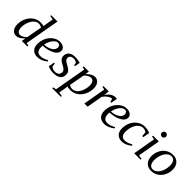

<svg xmlns="http://www.w3.org/2000/svg" viewBox="215 -1951 3421 3421"><g transform="rotate(45 1925.5 -240.5)"><path d="M382.3 -459.5Q384.3 -482.9 415.5 -660.2L340.3 -671.9L344.2 -693.8H502.4L385.3 -34.2L440.4 -22L436.5 0H297.4L311.5 -76.2Q229 10.3 160.6 10.3Q100.6 10.3 65.4 -34.9Q30.3 -80.1 30.3 -154.8Q30.3 -238.3 66.2 -311.8Q102.1 -385.3 164.6 -428Q227.1 -470.7 301.8 -470.7Q347.7 -470.7 382.3 -459.5ZM371.1 -408.7Q354 -419.9 335.9 -426.3Q317.9 -432.6 292 -432.6Q246.1 -432.6 206.1 -396.5Q166 -360.4 141.6 -296.9Q117.2 -233.4 117.2 -165.5Q117.2 -113.3 138.7 -82Q160.2 -50.8 196.8 -50.8Q224.1 -50.8 256.1 -68.6Q288.1 -86.4 317.9 -118.7Z M921.4 -371.1Q921.4 -304.7 839.4 -257.8Q757.3 -210.9 619.1 -201.7L617.2 -166Q617.2 -104 643.3 -72.5Q669.4 -41 720.7 -41Q764.6 -41 801.8 -55.9Q838.9 -70.8 871.1 -89.8L885.3 -69.3Q840.3 -31.2 790.3 -10.7Q740.2 9.8 695.3 9.8Q616.2 9.8 573.5 -34.4Q530.8 -78.6 530.8 -161.1Q530.8 -242.7 565.2 -313.2Q599.6 -383.8 660.6 -427.5Q721.7 -471.2 788.6 -471.2Q848.6 -471.2 885 -443.6Q921.4 -416 921.4 -371.1ZM623 -232.4Q719.7 -239.7 777.8 -277.8Q835.9 -315.9 835.9 -371.1Q835.9 -398.4 821 -416Q806.2 -433.6 777.8 -433.6Q743.7 -433.6 711.4 -405.8Q679.2 -377.9 655.8 -331.1Q632.3 -284.2 623 -232.4Z M1281.7 -134.8Q1281.7 -61 1234.9 -25.6Q1188 9.8 1092.8 9.8Q1025.4 9.8 956.1 -20.5L976.1 -130.9H998L1006.3 -64Q1019 -50.3 1042.2 -39.6Q1065.4 -28.8 1094.7 -28.8Q1201.7 -28.8 1201.7 -116.2Q1201.7 -145 1179 -167.5Q1156.2 -189.9 1105 -214.8Q1055.7 -238.8 1031.7 -267.8Q1007.8 -296.9 1007.8 -335.9Q1007.8 -400.4 1051.3 -435.8Q1094.7 -471.2 1171.9 -471.2Q1227.1 -471.2 1302.7 -454.1L1284.7 -352.1H1261.7L1254.9 -404.8Q1224.1 -432.1 1173.8 -432.1Q1133.8 -432.1 1109.9 -413.8Q1085.9 -395.5 1085.9 -356.9Q1085.9 -330.6 1106.4 -310.5Q1127 -290.5 1184.1 -261.2Q1234.9 -234.9 1258.3 -204.6Q1281.7 -174.3 1281.7 -134.8Z M1446.8 -1 1441.4 43 1418 178.2 1496.1 189.9 1492.2 212.9H1274.4L1278.3 189.9L1337.4 178.2L1444.3 -424.8L1394 -437L1397.9 -459H1527.3L1518.1 -384.8Q1603.5 -471.2 1671.9 -471.2Q1731 -471.2 1766.8 -427.7Q1802.7 -384.3 1802.7 -308.1Q1802.7 -222.2 1766.1 -148.2Q1729.5 -74.2 1666.5 -32.2Q1603.5 9.8 1529.8 9.8Q1507.3 9.8 1483.2 6.6Q1459 3.4 1446.8 -1ZM1458.5 -52.2Q1488.8 -28.8 1540.5 -28.8Q1588.9 -28.8 1628.2 -64.5Q1667.5 -100.1 1691.4 -164.3Q1715.3 -228.5 1715.3 -295.4Q1715.3 -349.6 1693.6 -379.9Q1671.9 -410.2 1635.3 -410.2Q1609.4 -410.2 1574.2 -391.1Q1539.1 -372.1 1511.7 -342.3Z M2186.5 -471.2Q2210.9 -471.2 2225.1 -467.3L2203.6 -347.2H2182.6L2164.1 -409.2Q2125 -409.2 2083.3 -379.4Q2041.5 -349.6 2006.8 -300.8L1954.6 0H1873.5L1948.2 -424.8L1890.6 -437L1894.5 -459H2029.8L2014.6 -355.5Q2051.3 -410.6 2096.4 -440.9Q2141.6 -471.2 2186.5 -471.2Z M2606.4 -371.1Q2606.4 -304.7 2524.4 -257.8Q2442.4 -210.9 2304.2 -201.7L2302.2 -166Q2302.2 -104 2328.4 -72.5Q2354.5 -41 2405.8 -41Q2449.7 -41 2486.8 -55.9Q2523.9 -70.8 2556.2 -89.8L2570.3 -69.3Q2525.4 -31.2 2475.3 -10.7Q2425.3 9.8 2380.4 9.8Q2301.3 9.8 2258.5 -34.4Q2215.8 -78.6 2215.8 -161.1Q2215.8 -242.7 2250.2 -313.2Q2284.7 -383.8 2345.7 -427.5Q2406.7 -471.2 2473.6 -471.2Q2533.7 -471.2 2570.1 -443.6Q2606.4 -416 2606.4 -371.1ZM2308.1 -232.4Q2404.8 -239.7 2462.9 -277.8Q2521 -315.9 2521 -371.1Q2521 -398.4 2506.1 -416Q2491.2 -433.6 2462.9 -433.6Q2428.7 -433.6 2396.5 -405.8Q2364.3 -377.9 2340.8 -331.1Q2317.4 -284.2 2308.1 -232.4Z M3006.8 -69.3Q2967.3 -32.7 2918 -11.5Q2868.7 9.8 2824.2 9.8Q2745.6 9.8 2702.6 -35.6Q2659.7 -81.1 2659.7 -161.1Q2659.7 -246.1 2693.8 -316.2Q2728 -386.2 2791.3 -428.7Q2854.5 -471.2 2923.8 -471.2Q2958.5 -471.2 2997.6 -463.9Q3036.6 -456.5 3062 -445.8L3040 -317.9H3013.2L3005.4 -402.8Q2974.6 -433.6 2923.3 -433.6Q2876.5 -433.6 2835.7 -398.9Q2794.9 -364.3 2770.5 -302.2Q2746.1 -240.2 2746.1 -166Q2746.1 -41 2846.7 -41Q2916.5 -41 2992.2 -89.8Z M3215.3 -34.2 3292 -22 3288.1 0H3128.4L3203.1 -424.8L3140.1 -437L3144 -459H3290ZM3320.3 -608.9Q3320.3 -587.4 3304.7 -571.8Q3289.1 -556.2 3267.1 -556.2Q3245.6 -556.2 3230 -571.8Q3214.4 -587.4 3214.4 -608.9Q3214.4 -630.9 3230 -646.5Q3245.6 -662.1 3267.1 -662.1Q3289.1 -662.1 3304.7 -646.5Q3320.3 -630.9 3320.3 -608.9Z M3466.3 -166Q3466.3 -100.1 3491.9 -65.2Q3517.6 -30.3 3563.5 -30.3Q3607.9 -30.3 3648.2 -65.9Q3688.5 -101.6 3711.9 -163.3Q3735.4 -225.1 3735.4 -295.9Q3735.4 -363.3 3709.7 -398.2Q3684.1 -433.1 3636.2 -433.1Q3591.8 -433.1 3552 -397.5Q3512.2 -361.8 3489.3 -300Q3466.3 -238.3 3466.3 -166ZM3559.1 9.8Q3478 9.8 3429.2 -42.2Q3380.4 -94.2 3380.4 -182.6Q3380.4 -261.2 3414.1 -328.1Q3447.8 -395 3507.6 -433.1Q3567.4 -471.2 3642.1 -471.2Q3723.1 -471.2 3772 -419.2Q3820.8 -367.2 3820.8 -278.8Q3820.8 -200.2 3787.1 -133.3Q3753.4 -66.4 3693.6 -28.3Q3633.8 9.8 3559.1 9.8Z"/></g></svg>

Font: Liberation Serif
Style: Italic
Weight: 400
Italic angle: -16.333°
Designer: Steve Matteson
Foundry: Ascender Corporation
Version: Version 2.1.5